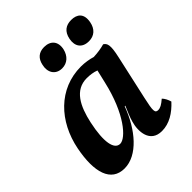

<svg xmlns="http://www.w3.org/2000/svg" viewBox="-186 -765 887 887"><g transform="rotate(-45 257.5 -321.0)"><path d="M238 -522C272 -522 296 -545 304 -579C314 -623 291 -651 248 -651C213 -651 192 -632 185 -598C175 -557 195 -522 238 -522ZM414 -523C449 -523 473 -544 480 -582C489 -631 463 -651 425 -651C391 -651 366 -635 358 -594C350 -552 370 -523 414 -523ZM464 -98C442 -79 429 -72 415 -72C395 -72 394 -86 410 -157L458 -373C474 -443 466 -457 450 -467C430 -461 404 -457 378 -456C359 -462 331 -467 305 -467C159 -467 56 -357 27 -210C1 -77 27 9 115 9C200 9 277 -82 318 -194H322C312 -171 298 -139 293 -119C278 -68 282 9 359 9C408 9 450 -18 486 -57C482 -72 474 -88 464 -98ZM181 -86C143 -86 131 -145 154 -252C173 -340 208 -410 286 -410C306 -410 328 -407 346 -400L331 -336C293 -170 218 -86 181 -86Z"/></g></svg>

Font: Vollkorn Semibold
Style: Italic
Weight: 600
Italic angle: -11°
Designer: Friedrich Althausen
Foundry: Friedrich Althausen
Version: Version 4.015;PS 004.015;hotconv 1.0.88;makeotf.lib2.5.64775